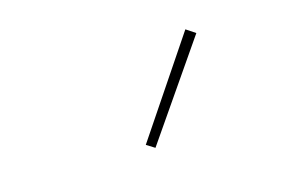

<svg xmlns="http://www.w3.org/2000/svg" viewBox="-43 -849 535 358"><g transform="rotate(-15 225.0 -670.5)"><path d="M221 -571 205 -581 332 -770 350 -758Z"/></g></svg>

Font: Zed Sans Thin Extended
Style: Regular
Weight: 100
Width: 7
Designer: Belleve Invis
Foundry: Belleve Invis
Version: Version 1.0.0; ttfautohint (v1.8.4)